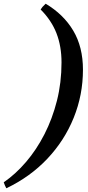

<svg xmlns="http://www.w3.org/2000/svg" viewBox="-97 -835 472 1030"><path d="M-77 143Q-13 99 43 33.5Q99 -32 141.5 -115Q184 -198 208.5 -295Q233 -392 233 -500Q233 -587 206 -656.5Q179 -726 121 -784Q126 -792 131 -798Q136 -804 148 -815Q244 -758 296 -670.5Q348 -583 348 -461Q348 -326 298.5 -203.5Q249 -81 157 16.5Q65 114 -63 175Q-67 167 -70 161Q-73 155 -77 143Z"/></svg>

Font: Poltawski Nowy SemiBold
Style: Italic
Weight: 600
Italic angle: -12°
Version: Version 1.001;gftools[0.9.25]